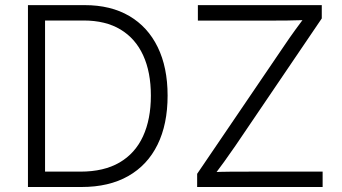

<svg xmlns="http://www.w3.org/2000/svg" viewBox="-20 -748 1368 768"><path d="M306.2 0H129.4V-61.5H302.2Q395.5 -61.5 458 -97.9Q520.5 -134.3 552 -202.6Q583.5 -271 583.5 -365.7Q583.5 -459.5 552.7 -526.6Q522 -593.8 462.2 -629.9Q402.3 -666 314.5 -666H127V-727.5H318.8Q422.9 -727.5 497.1 -684.1Q571.3 -640.6 610.8 -559.6Q650.4 -478.5 650.4 -365.7Q650.4 -251 610.1 -169.2Q569.8 -87.4 492.9 -43.7Q416 0 306.2 0ZM160.2 -727.5V0H91.8V-727.5ZM768.6 0V-52.7L1117.7 -566.4Q1138.7 -597.7 1161.6 -629.2Q1184.6 -660.6 1207.5 -691.4L1215.8 -668Q1172.9 -666.5 1130.4 -666Q1087.9 -665.5 1044.9 -665.5H771.5V-727.5H1267.1V-674.3L921.4 -164.6Q899.4 -132.3 876 -100.1Q852.5 -67.9 828.6 -36.1L820.3 -59.1Q862.3 -61 904.3 -61.3Q946.3 -61.5 988.3 -61.5H1270.5V0Z"/></svg>

Font: Inter 18pt Light
Style: Regular
Weight: 300
Designer: Rasmus Andersson
Foundry: rsms
Version: Version 4.001;git-66647c0bb